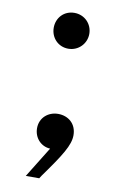

<svg xmlns="http://www.w3.org/2000/svg" viewBox="-79 -586 475 760"><g transform="rotate(10 158.5 -205.5)"><path d="M158 -396C199 -396 230 -429 230 -468C230 -508 199 -540 158 -540C116 -540 87 -508 87 -468C87 -429 116 -396 158 -396ZM134 129 141 118C210 22 238 -22 238 -62C238 -108 205 -135 164 -135C124 -135 91 -107 91 -65C91 -26 119 4 156 6L80 129Z"/></g></svg>

Font: Be Vietnam Pro Medium
Style: Regular
Weight: 500
Designer: Lam Bao, Tony Le, Vietanh Nguyen
Foundry: Yellow Type Foundry
Version: Version 1.002